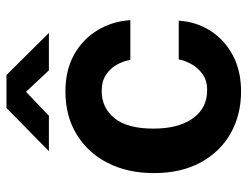

<svg xmlns="http://www.w3.org/2000/svg" viewBox="-105 -642 757 587"><g transform="rotate(-90 273.5 -348.5)"><path d="M287.5 -527Q352.2 -527 399.7 -500.6Q447.1 -474.2 474.4 -429.2Q501.7 -384.2 505.5 -328.5H383.9Q380.7 -349.1 369.5 -369.3Q358.4 -389.5 338.5 -402.8Q318.6 -416.1 288.6 -416.1Q237.3 -416.1 205.6 -376.9Q173.8 -337.7 173.8 -257.7Q173.8 -181.8 204.9 -137.8Q236 -93.7 291.3 -93.7Q321 -93.7 340.7 -108Q360.5 -122.4 371.4 -142.6Q382.4 -162.8 385.3 -180.6H503.8Q500.6 -127.2 473 -83.9Q445.4 -40.6 398.1 -15.3Q350.9 10 287.5 10Q215.6 10 159.1 -22Q102.6 -54 70.2 -113.8Q37.8 -173.6 37.8 -256.3Q37.8 -336.6 68.8 -397.5Q99.9 -458.5 156.1 -492.7Q212.4 -527 287.5 -527ZM352 -577.5 286.3 -647.5 213.1 -577.5H104.8L236.9 -707.2H337.7L466.3 -577.5Z"/></g></svg>

Font: Public Sans Thin
Style: Regular
Weight: 100
Designer: The Public Sans project authors (U.S. Web Design System). Libre Franklin designed by Pablo Impallari and Rodrigo Fuenzal
Version: Version 1.008